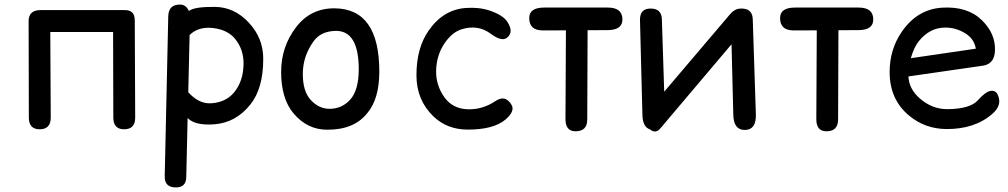

<svg xmlns="http://www.w3.org/2000/svg" viewBox="-20 -549 4454 848"><path d="M155.3 -504.4Q159.2 -504.4 163.1 -504.4Q164.1 -504.4 165 -504.4H520.5Q522.9 -504.4 525.4 -504.4Q526.9 -504.4 528.3 -504.4Q575.2 -506.3 575.2 -459.5L577.1 -29.8Q577.1 22 528.3 22Q480.5 22 480.5 -29.8Q480 -218.8 479.5 -407.7H202.1L204.1 -29.8Q204.1 22 155.3 22Q107.4 22 107.4 -29.8L106.4 -455.6Q106.4 -502.4 155.3 -504.4Z M757.3 278.8Q706.5 278.8 707.5 230L723.1 -476.6Q724.1 -529.8 776.4 -528.8Q801.8 -528.3 814 -500.5Q838.4 -519.5 928.2 -518.6Q1015.1 -518.1 1079.1 -448.7Q1142.6 -380.9 1142.6 -290Q1143.1 -158.7 1085.4 -86.9Q1021 -6.8 926.3 0Q842.8 6.3 810.1 -26.4Q809.6 -26.9 808.6 -27.3L802.7 232.9Q801.8 278.8 757.3 278.8ZM817.4 -394.5 811.5 -141.6Q858.9 -88.9 913.6 -92.8Q985.8 -97.7 1022.9 -152.8Q1054.7 -199.2 1055.7 -266.6Q1056.6 -329.6 1019 -376.5Q986.8 -416.5 924.3 -424.8Q857.9 -433.6 817.4 -394.5Z M1461.9 -412.6Q1397.9 -411.1 1366.2 -368.2Q1317.4 -301.8 1317.4 -222.2Q1317.4 -145.5 1352.5 -107.4Q1388.7 -68.4 1435.5 -68.4Q1488.8 -68.4 1525.4 -107.4Q1564 -148.9 1564.5 -240.7Q1564.9 -414.6 1461.9 -412.6ZM1458 -512.2Q1655.8 -510.7 1655.3 -231Q1654.8 -111.8 1602.5 -49.8Q1543.9 24.9 1423.8 23.9Q1336.9 23.4 1276.4 -48.3Q1221.7 -113.3 1221.7 -231Q1221.7 -342.3 1287.1 -428.2Q1351.6 -513.2 1458 -512.2Z M2168.9 -103Q2211.9 -131.8 2239.3 -85.9Q2255.4 -58.6 2213.9 -22Q2160.2 23.9 2044.9 23.4Q1954.1 22.9 1894 -35.2Q1819.3 -107.4 1819.3 -216.3Q1819.3 -336.4 1872.6 -413.1Q1937 -506.3 2036.6 -513.7Q2094.7 -518.1 2142.6 -502.4Q2201.7 -482.4 2221.2 -452.1Q2251 -405.3 2217.8 -381.3Q2194.8 -364.7 2147.5 -399.9Q2090.3 -442.4 2018.1 -419.4Q1977.5 -406.7 1944.8 -359.9Q1907.7 -306.2 1906.2 -236.8Q1904.8 -171.4 1944.3 -117.2Q1980.5 -68.8 2044.9 -66.4Q2111.3 -64 2168.9 -103Z M2383.3 -515.6H2664.6Q2728 -515.6 2729 -464.4Q2730 -416.5 2664.6 -416Q2619.6 -416 2575.2 -415.5Q2574.7 -218.3 2573.7 -21.5Q2573.7 31.7 2520.5 30.8Q2477.5 29.8 2477.5 -22.5Q2478.5 -218.8 2479.5 -415L2378.9 -414.6Q2317.4 -414.1 2317.4 -469.2Q2317.4 -515.6 2383.3 -515.6Z M2850.6 -511.2Q2902.3 -512.7 2903.3 -463.4L2913.6 -144L3204.1 -485.8Q3213.9 -497.6 3224.6 -503.4Q3234.9 -510.7 3252 -511.2Q3303.7 -512.7 3304.7 -463.4L3318.4 -43.5Q3320.3 23.4 3271.5 24.9Q3220.7 26.4 3218.8 -40.5L3210.9 -353.5L2907.7 4.9Q2903.8 11.2 2898.9 15.1Q2897.5 16.6 2896.5 18.1Q2876 43 2850.6 22.5Q2818.8 12.2 2817.4 -40.5L2806.6 -460.4Q2805.7 -509.8 2850.6 -511.2Z M3491.2 -515.6H3772.5Q3835.9 -515.6 3836.9 -464.4Q3837.9 -416.5 3772.5 -416Q3727.5 -416 3683.1 -415.5Q3682.6 -218.3 3681.6 -21.5Q3681.6 31.7 3628.4 30.8Q3585.4 29.8 3585.4 -22.5Q3586.4 -218.8 3587.4 -415L3486.8 -414.6Q3425.3 -414.1 3425.3 -469.2Q3425.3 -515.6 3491.2 -515.6Z M3992.2 -211.4Q3994.6 -156.2 4042 -114.7Q4096.7 -66.4 4165 -66.9Q4264.6 -67.9 4298.8 -106Q4331.5 -142.6 4352.5 -147Q4376 -151.9 4385.7 -132.3Q4408.7 -86.9 4364.3 -47.4Q4286.1 22 4159.2 21Q4065.9 20 3996.1 -37.6Q3909.2 -108.9 3909.2 -231Q3909.2 -331.5 3963.9 -410.2Q4032.2 -508.3 4140.6 -515.1Q4253.4 -522 4316.9 -459.5Q4377 -400.9 4374.5 -326.2Q4372.6 -266.1 4320.3 -258.8ZM4002.9 -292 4290 -334Q4282.7 -376.5 4245.6 -400.4Q4202.6 -427.7 4154.3 -427.2Q4086.9 -427.2 4038.1 -367.2Q4016.6 -340.3 4002.9 -292Z"/></svg>

Font: Comic Relief
Style: Regular
Weight: 400
Designer: Jeff Davis
Foundry: Loudifier
Version: Version 1.0